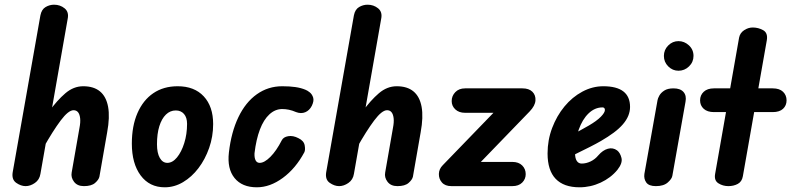

<svg xmlns="http://www.w3.org/2000/svg" viewBox="-20 -792 3367 817"><path d="M89 0Q69 0 49 -14Q29 -28 34 -59L152 -727Q157 -752 174 -762Q191 -772 210 -772Q236 -772 255 -756.5Q274 -741 268 -712L152 -52Q148 -27 128.5 -13.5Q109 0 89 0ZM337 0Q309 0 295 -18.5Q281 -37 285 -58L318 -247Q323 -272 321 -289Q319 -306 312 -314.5Q305 -323 293 -323Q271 -323 238 -279Q205 -235 164 -162L189 -318Q223 -365 258 -395Q293 -425 334 -425Q379 -425 405.5 -403Q432 -381 440 -337.5Q448 -294 436 -229L403 -40Q400 -27 384.5 -13.5Q369 0 337 0Z M681 5Q616 5 578.5 -45.5Q541 -96 541 -181Q541 -256 565 -311Q589 -366 632.5 -395.5Q676 -425 736 -425Q807 -425 847 -382Q887 -339 887 -264Q887 -211 870 -162.5Q853 -114 824.5 -76.5Q796 -39 759 -17Q722 5 681 5ZM692 -99Q714 -99 733 -122Q752 -145 764 -183Q776 -221 776 -265Q776 -292 763 -307Q750 -322 728 -322Q704 -322 686 -304.5Q668 -287 658 -255Q648 -223 648 -178Q648 -141 660 -120Q672 -99 692 -99Z M1073 5Q1010 5 978 -34.5Q946 -74 954 -143Q964 -230 994.5 -293.5Q1025 -357 1073 -391Q1121 -425 1181 -425Q1213 -425 1237 -421.5Q1261 -418 1280 -410Q1288 -407 1298 -399Q1308 -391 1312.5 -377Q1317 -363 1307 -342Q1297 -322 1279 -314.5Q1261 -307 1240 -315Q1224 -322 1209.5 -325Q1195 -328 1181 -328Q1151 -328 1126.5 -305.5Q1102 -283 1086 -241Q1070 -199 1063 -140Q1062 -121 1067.5 -110Q1073 -99 1085 -99Q1105 -99 1130.5 -124.5Q1156 -150 1179 -195Q1186 -209 1206.5 -212.5Q1227 -216 1250 -204Q1273 -193 1276.5 -173.5Q1280 -154 1275 -144Q1238 -75 1183.5 -35Q1129 5 1073 5Z M1423 0Q1403 0 1383 -14Q1363 -28 1368 -59L1486 -727Q1491 -752 1508 -762Q1525 -772 1544 -772Q1570 -772 1589 -756.5Q1608 -741 1602 -712L1486 -52Q1482 -27 1462.5 -13.5Q1443 0 1423 0ZM1671 0Q1643 0 1629 -18.5Q1615 -37 1619 -58L1652 -247Q1657 -272 1655 -289Q1653 -306 1646 -314.5Q1639 -323 1627 -323Q1605 -323 1572 -279Q1539 -235 1498 -162L1523 -318Q1557 -365 1592 -395Q1627 -425 1668 -425Q1713 -425 1739.5 -403Q1766 -381 1774 -337.5Q1782 -294 1770 -229L1737 -40Q1734 -27 1718.5 -13.5Q1703 0 1671 0Z M1901 0Q1874 0 1860.5 -15.5Q1847 -31 1847.5 -52Q1848 -73 1864 -89L2101 -334L2104 -312H1959Q1933 -312 1917.5 -326.5Q1902 -341 1902 -362Q1902 -384 1917.5 -400Q1933 -416 1959 -416H2203Q2231 -416 2245.5 -401.5Q2260 -387 2258.5 -364.5Q2257 -342 2234 -318L2000 -76L1996 -103H2160Q2187 -103 2202 -88Q2217 -73 2217 -51Q2217 -30 2202 -15Q2187 0 2160 0Z M2446 5Q2379 5 2344.5 -31Q2310 -67 2310 -139Q2310 -196 2329.5 -247.5Q2349 -299 2382 -339Q2415 -379 2458 -402Q2501 -425 2547 -425Q2604 -425 2632.5 -403Q2661 -381 2661 -337Q2661 -318 2653.5 -299.5Q2646 -281 2630.5 -263Q2615 -245 2591.5 -227.5Q2568 -210 2537 -192Q2518 -181 2490.5 -167Q2463 -153 2430 -137Q2397 -121 2362 -105L2377 -198Q2388 -204 2407.5 -214.5Q2427 -225 2448.5 -237Q2470 -249 2486 -258Q2520 -278 2537 -295.5Q2554 -313 2554 -324Q2554 -329 2551.5 -332Q2549 -335 2544 -335Q2511 -335 2484.5 -309.5Q2458 -284 2442.5 -240Q2427 -196 2427 -140Q2427 -118 2434.5 -107Q2442 -96 2455 -96Q2474 -96 2493 -105Q2512 -114 2526 -131Q2545 -153 2566.5 -159Q2588 -165 2606 -152Q2619 -142 2624.5 -120Q2630 -98 2607 -69Q2579 -35 2536 -15Q2493 5 2446 5Z M2771 0Q2741 0 2730 -15.5Q2719 -31 2722 -52L2778 -366Q2779 -373 2785.5 -385Q2792 -397 2806.5 -406.5Q2821 -416 2846 -416Q2875 -416 2888.5 -400.5Q2902 -385 2897 -359L2841 -44Q2839 -31 2821.5 -15.5Q2804 0 2771 0ZM2867 -491Q2842 -491 2823.5 -509.5Q2805 -528 2805 -554Q2805 -580 2823.5 -598.5Q2842 -617 2867 -617Q2892 -617 2911.5 -599Q2931 -581 2931 -554Q2931 -528 2912 -509.5Q2893 -491 2867 -491Z M3079 0Q3056 0 3037 -12Q3018 -24 3023 -52L3125 -632Q3129 -652 3146.5 -663.5Q3164 -675 3183 -675Q3207 -675 3227.5 -663.5Q3248 -652 3243 -621L3141 -42Q3137 -19 3119.5 -9.5Q3102 0 3079 0ZM3018 -315Q2990 -315 2974.5 -329Q2959 -343 2959 -365Q2959 -387 2974.5 -401.5Q2990 -416 3018 -416H3268Q3297 -416 3312 -401.5Q3327 -387 3327 -365Q3327 -343 3312 -329Q3297 -315 3268 -315Z"/></svg>

Font: Edu VIC WA NT Beginner
Style: Bold
Weight: 700
Designer: Tina and Corey Anderson
Foundry: Google for Education
Version: Version 1.003